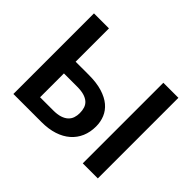

<svg xmlns="http://www.w3.org/2000/svg" viewBox="-149 -970 1218 1218"><g transform="rotate(45 459.5 -361.5)"><path d="M333 -424Q403.5 -424 453.8 -408.5Q504 -393 535.8 -366.2Q567.5 -339.5 582.5 -303.2Q597.5 -267 597.5 -225.5Q597.5 -174.5 579.8 -133Q562 -91.5 528 -61.8Q494 -32 444.8 -16Q395.5 0 332.5 0H80.5V-723H215V-424ZM332.5 -105Q370 -105 395.2 -113.2Q420.5 -121.5 436 -136Q451.5 -150.5 458 -170Q464.5 -189.5 464.5 -212Q464.5 -236.5 458 -256.5Q451.5 -276.5 436 -290.2Q420.5 -304 395.5 -311.5Q370.5 -319 333 -319H215V-105ZM838 0H703V-723H838Z"/></g></svg>

Font: Lato
Style: Bold
Weight: 700
Designer: Lukasz Dziedzic with Adam Twardoch and Botio Nikoltchev
Foundry: tyPoland Lukasz Dziedzic
Version: Version 2.010; 2014-09-01; http://www.latofonts.com/; ttfaut